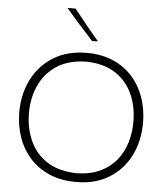

<svg xmlns="http://www.w3.org/2000/svg" viewBox="-64 -1053 968 1120"><g transform="rotate(5 420.0 -493.5)"><path d="M423.8 10.3Q333.5 10.3 265.1 -19.8Q196.8 -49.8 150.6 -102.1Q104.5 -154.3 81.3 -222.7Q58.1 -291 58.1 -367.7Q58.1 -474.1 101.8 -559.8Q145.5 -645.5 226.8 -695.6Q308.1 -745.6 421.4 -745.6Q507.8 -745.6 575.2 -716.3Q642.6 -687 688.7 -635.3Q734.9 -583.5 758.8 -514.9Q782.7 -446.3 782.7 -367.7Q782.7 -259.8 739.3 -174.1Q695.8 -88.4 615.2 -39.1Q534.7 10.3 423.8 10.3ZM421.9 -41Q502 -42.5 559.3 -69.6Q616.7 -96.7 653.8 -142.1Q690.9 -187.5 708.5 -245.6Q726.1 -303.7 726.1 -367.7Q726.1 -460.4 692.1 -533.4Q658.2 -606.4 590.6 -649.4Q522.9 -692.4 421.9 -694.3Q317.4 -692.4 249.3 -647.2Q181.2 -602.1 147.9 -528.6Q114.7 -455.1 114.7 -367.7Q114.7 -280.3 147 -206.8Q179.2 -133.3 247.3 -88.4Q315.4 -43.5 421.9 -41ZM445.3 -816.9Q404.3 -861.8 364.3 -906.5Q324.2 -951.2 285.6 -997.1H333Q367.7 -952.6 404.5 -907.7Q441.4 -862.8 479 -817.9Z"/></g></svg>

Font: Pinar-DS2-FD Light
Style: Regular
Weight: 300
Designer: Amin Abedi
Version: Version 2.000